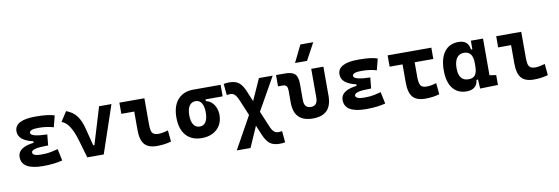

<svg xmlns="http://www.w3.org/2000/svg" viewBox="-66 -1319 5992 2058"><g transform="rotate(-10 2929.5 -290.0)"><path d="M305.7 9.8Q72.8 9.8 72.8 -128.4Q72.8 -241.2 273.9 -255.9L407.2 -316.4L395.5 -198.2H379.9Q212.9 -198.2 212.9 -153.8Q212.9 -115.2 309.6 -115.2Q373 -115.2 414.8 -124.5Q456.5 -133.8 489.3 -142.1L516.1 -13.7Q475.6 -2.9 422.6 3.4Q369.6 9.8 305.7 9.8ZM246.6 -210.4V-270.5Q87.4 -305.7 87.4 -405.3Q87.4 -527.3 313.5 -527.3Q458 -527.3 521 -502.9L489.3 -379.9Q418.5 -402.3 324.2 -402.3Q227.5 -402.3 227.5 -364.7Q227.5 -321.3 407.2 -316.4L395.5 -198.2Z M786.6 0 868.2 -116.2H884.8L1006.3 -517.6H1141.1L965.8 0ZM786.6 0 731.4 -190.4Q711.4 -260.7 688.2 -308.1Q665 -355.5 638.2 -383.3Q611.3 -411.1 580.6 -421.4L648.4 -527.3Q690.9 -511.7 723.9 -486.1Q756.8 -460.4 782 -415.8Q807.1 -371.1 825.7 -297.9L891.6 -38.6Z M1544.9 9.8Q1450.7 9.8 1409.2 -39.1Q1367.7 -87.9 1367.7 -195.3V-517.6H1499.5V-232.9Q1499.5 -191.9 1505.8 -166Q1512.1 -140.1 1530.2 -127.9Q1548.4 -115.7 1584 -115.7Q1625 -115.7 1688 -134.3L1699.7 -10.7Q1659.7 0 1623.3 4.9Q1586.9 9.8 1544.9 9.8ZM1227.1 -396V-517.6H1390.6V-396Z M2033.7 9.8Q1923.3 9.8 1862.3 -59.1Q1801.3 -127.9 1801.3 -253.9Q1801.3 -379.4 1862.3 -448.5Q1923.3 -517.6 2033.7 -517.6L2143.1 -486.8V-372.6Q2176.8 -366.7 2203.6 -342.8Q2230.5 -318.8 2245.8 -282Q2261.2 -245.1 2261.2 -201.2Q2261.2 -137.7 2232.9 -90.3Q2204.6 -43 2153.6 -16.6Q2102.5 9.8 2033.7 9.8ZM2033.7 -115.7Q2075.7 -115.7 2098.4 -151.6Q2121.1 -187.5 2121.1 -253.9Q2121.1 -320.3 2098.4 -356.2Q2075.7 -392.1 2033.7 -392.1Q1989.3 -392.1 1965.3 -356.2Q1941.4 -320.3 1941.4 -253.9Q1941.4 -187.5 1965.3 -151.6Q1989.3 -115.7 2033.7 -115.7ZM2033.7 -392.1V-517.6H2329.1V-392.1Z M2843.3 214.8Q2775.4 214.8 2737.3 184.8Q2699.2 154.8 2668.9 82.5L2501 -318.8Q2481.9 -363.8 2462.4 -382.8Q2442.9 -401.9 2413.6 -401.9Q2396.5 -401.9 2375 -397.9L2363.3 -521.5Q2392.1 -527.3 2423.3 -527.3Q2490.2 -527.3 2527.3 -498.8Q2564.5 -470.2 2593.8 -400.4L2763.7 6.3Q2782.7 52.2 2802.5 70.8Q2822.3 89.4 2853 89.4Q2859.9 89.4 2871.1 88.4Q2882.3 87.4 2891.6 85.4L2903.3 209Q2889.6 212.4 2873.8 213.6Q2857.9 214.8 2843.3 214.8ZM2377.4 205.1 2607.4 -208.5 2746.1 -517.6H2896L2663.1 -105L2527.3 205.1Z M3242.2 9.8Q3036.1 9.8 3036.1 -200.2V-326.2Q3036.1 -363.8 3023.9 -379.2Q3011.7 -394.5 2981.4 -394.5H2932.1V-517.6H3029.8Q3106.4 -517.6 3137.5 -487.1Q3168.5 -456.5 3168.5 -380.9V-204.1Q3168.5 -115.7 3242.1 -115.7Q3315.4 -115.7 3315.4 -204.1V-517.6H3447.8V-200.2Q3447.8 9.8 3242.2 9.8ZM3155.3 -609.4 3246.1 -794.9H3386.2L3285.6 -609.4Z M3821.3 9.8Q3588.4 9.8 3588.4 -128.4Q3588.4 -241.2 3789.6 -255.9L3922.9 -316.4L3911.1 -198.2H3895.5Q3728.5 -198.2 3728.5 -153.8Q3728.5 -115.2 3825.2 -115.2Q3888.7 -115.2 3930.4 -124.5Q3972.2 -133.8 4004.9 -142.1L4031.7 -13.7Q3991.2 -2.9 3938.2 3.4Q3885.3 9.8 3821.3 9.8ZM3762.2 -210.4V-270.5Q3603 -305.7 3603 -405.3Q3603 -527.3 3829.1 -527.3Q3973.6 -527.3 4036.6 -502.9L4004.9 -379.9Q3934.1 -402.3 3839.8 -402.3Q3743.2 -402.3 3743.2 -364.7Q3743.2 -321.3 3922.9 -316.4L3911.1 -198.2Z M4464.8 9.8Q4370.6 9.8 4329.1 -39.1Q4287.6 -87.9 4287.6 -195.3V-517.6H4419.4V-232.9Q4419.4 -171.4 4435.1 -143.6Q4450.8 -115.7 4503.9 -115.7Q4523.9 -115.7 4551 -120.4Q4578.1 -125 4607.9 -134.3L4619.6 -10.7Q4582 0 4543.2 4.9Q4504.4 9.8 4464.8 9.8ZM4147 -394.5V-517.6H4622.6V-394.5Z M4916 9.8Q4818.8 9.8 4765.1 -58.3Q4711.4 -126.5 4711.4 -253.9Q4711.4 -384.3 4765.4 -455.8Q4819.3 -527.3 4918 -527.3Q4972.2 -527.3 5002 -501.7Q5031.7 -476.1 5037.1 -423.8H5083L5052.7 -274.9Q5052.7 -338.9 5028.6 -370.8Q5004.4 -402.8 4955.6 -402.8Q4905.3 -402.8 4877.9 -364Q4850.6 -325.2 4850.6 -253.9Q4850.6 -114.7 4956.5 -114.7Q5010.3 -114.7 5031.5 -146.7Q5052.7 -178.7 5052.7 -242.7V-267.1L5087.9 -93.8H5039.1Q5036.1 -59.6 5020 -36.4Q5003.9 -13.2 4977.5 -1.7Q4951.2 9.8 4916 9.8ZM5061.5 4.9 5052.7 -151.9V-254.4H5185.1V-118.2L5256.3 -107.4V0ZM5052.7 -211.4V-517.6H5185.1V-212.4Z M5646.5 9.8Q5552.2 9.8 5510.7 -39.1Q5469.2 -87.9 5469.2 -195.3V-517.6H5601.1V-232.9Q5601.1 -191.9 5607.3 -166Q5613.6 -140.1 5631.8 -127.9Q5650 -115.7 5685.5 -115.7Q5726.6 -115.7 5789.6 -134.3L5801.3 -10.7Q5761.2 0 5724.9 4.9Q5688.5 9.8 5646.5 9.8ZM5328.6 -396V-517.6H5492.2V-396Z"/></g></svg>

Font: Cascadia Mono PL
Style: Regular
Weight: 400
Monospace: yes
Designer: Aaron Bell
Foundry: Saja Typeworks
Version: Version 2102.003